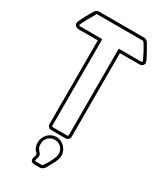

<svg xmlns="http://www.w3.org/2000/svg" viewBox="-268 -831 933 1112"><g transform="rotate(30 198.5 -275.0)"><path d="M246 -19H150Q139 -19 131.5 -27Q124 -35 124 -46V-604H-5Q-16 -604 -24.5 -611Q-33 -618 -33 -629Q-33 -636 -26 -651.5Q-19 -667 -9.5 -684Q0 -701 9 -716.5Q18 -732 22 -739V-738Q24 -743 32 -747.5Q40 -752 45 -752H351Q357 -752 364 -747.5Q371 -743 374 -738V-739Q378 -732 387 -716.5Q396 -701 405.5 -684Q415 -667 422.5 -651.5Q430 -636 430 -629Q430 -618 422 -611Q414 -604 403 -604H272V-46Q272 -35 264.5 -27Q257 -19 246 -19ZM253 -623H403Q410 -623 410 -630Q410 -630 402.5 -646.5Q395 -663 385 -682Q375 -701 365 -717Q355 -733 351 -733H45Q40 -733 40 -729Q38 -725 29.5 -710Q21 -695 11.5 -678Q2 -661 -5.5 -646.5Q-13 -632 -13 -630Q-13 -623 -5 -623H143V-46Q143 -38 150 -38H246Q253 -38 253 -46ZM163 202Q153 202 146 196.5Q139 191 139 180Q139 172 142.5 163.5Q146 155 146 146Q144 144 142 138Q128 127 123 112Q118 97 118 80Q118 64 124.5 49.5Q131 35 141.5 24Q152 13 166.5 6.5Q181 0 197 0Q213 0 227.5 6.5Q242 13 252.5 24Q263 35 269.5 49.5Q276 64 276 80Q276 94 270.5 109Q265 124 257.5 138Q250 152 242 165.5Q234 179 228 190Q224 192 217 197Q210 202 205 202ZM205 183Q208 183 216.5 171Q225 159 234 142Q243 125 250 108Q257 91 257 80Q257 54 240 36.5Q223 19 197 19Q171 19 154 36.5Q137 54 137 80Q137 98 141.5 106.5Q146 115 151 120.5Q156 126 160.5 131Q165 136 165 146Q165 154 161.5 162.5Q158 171 158 179Q158 183 163 183Z"/></g></svg>

Font: RonaldsonGothicLicht
Style: Regular
Weight: 400
Designer: Mr. Robertson for MacKellar, Smiths & Jordan Co. Philadelphia
Foundry: CAT-Fonts Peter Wiegel
Version: 1.000